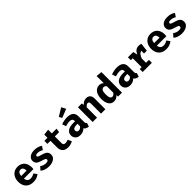

<svg xmlns="http://www.w3.org/2000/svg" viewBox="549 -2860 4902 4902"><g transform="rotate(-45 3000.0 -409.0)"><path d="M335 -98Q403 -98 471 -142L534 -56Q495 -22 441 -2.5Q387 17 322 17Q233 17 171 -18.5Q109 -54 77.5 -117.5Q46 -181 46 -265Q46 -345 76.5 -409.5Q107 -474 165.5 -511.5Q224 -549 305 -549Q381 -549 437 -516.5Q493 -484 523.5 -422.5Q554 -361 554 -276Q554 -243 551 -219H207Q222 -98 335 -98ZM205 -315H400Q398 -443 305 -443Q262 -443 236 -411.5Q210 -380 205 -315Z M971 -146Q971 -164 961.5 -175Q952 -186 926 -196.5Q900 -207 845 -222Q765 -243 723 -280.5Q681 -318 681 -384Q681 -457 741.5 -503Q802 -549 911 -549Q1037 -549 1126 -484L1063 -391Q990 -436 916 -436Q877 -436 858.5 -426Q840 -416 840 -395Q840 -381 849.5 -371.5Q859 -362 885.5 -352Q912 -342 965 -327Q1022 -311 1058.5 -292Q1095 -273 1115 -241Q1135 -209 1135 -159Q1135 -103 1101 -63Q1067 -23 1010 -3Q953 17 884 17Q810 17 750 -4Q690 -25 648 -63L727 -152Q799 -96 883 -96Q924 -96 947.5 -108.5Q971 -121 971 -146Z M1574 17Q1472 17 1420.5 -35Q1369 -87 1369 -181V-422H1258V-531H1369V-646L1527 -665V-531H1698L1682 -422H1527V-181Q1527 -142 1545 -125Q1563 -108 1603 -108Q1653 -108 1696 -132L1748 -31Q1673 17 1574 17Z M2352 -89 2319 15Q2271 10 2239 -6.5Q2207 -23 2189 -55Q2159 -20 2113 -1.5Q2067 17 2015 17Q1933 17 1884 -29.5Q1835 -76 1835 -150Q1835 -236 1903 -283.5Q1971 -331 2094 -331H2165V-350Q2165 -432 2060 -432Q2033 -432 1992.5 -424.5Q1952 -417 1914 -404L1878 -509Q1929 -528 1984.5 -538.5Q2040 -549 2085 -549Q2317 -549 2317 -361V-153Q2317 -124 2325 -110Q2333 -96 2352 -89ZM2165 -154V-241H2126Q1998 -241 1998 -161Q1998 -130 2016.5 -113Q2035 -96 2069 -96Q2096 -96 2123.5 -111.5Q2151 -127 2165 -154ZM2231 -716 1994 -622 1951 -703 2169 -835Z M2470 -531H2608L2619 -470Q2655 -510 2694.5 -529.5Q2734 -549 2784 -549Q2853 -549 2891.5 -507Q2930 -465 2930 -390V0H2772V-344Q2772 -394 2761 -413Q2750 -432 2721 -432Q2697 -432 2674.5 -416.5Q2652 -401 2628 -371V0H2470Z M3530 -742V0H3390L3382 -58Q3358 -24 3321 -3.5Q3284 17 3235 17Q3139 17 3089.5 -59Q3040 -135 3040 -267Q3040 -349 3066 -413Q3092 -477 3140 -513Q3188 -549 3252 -549Q3324 -549 3372 -499V-759ZM3203 -266Q3203 -174 3224.5 -136.5Q3246 -99 3285 -99Q3335 -99 3372 -160V-389Q3355 -411 3336.5 -422Q3318 -433 3294 -433Q3251 -433 3227 -392.5Q3203 -352 3203 -266Z M4152 -89 4119 15Q4071 10 4039 -6.5Q4007 -23 3989 -55Q3959 -20 3913 -1.5Q3867 17 3815 17Q3733 17 3684 -29.5Q3635 -76 3635 -150Q3635 -236 3703 -283.5Q3771 -331 3894 -331H3965V-350Q3965 -432 3860 -432Q3833 -432 3792.5 -424.5Q3752 -417 3714 -404L3678 -509Q3729 -528 3784.5 -538.5Q3840 -549 3885 -549Q4117 -549 4117 -361V-153Q4117 -124 4125 -110Q4133 -96 4152 -89ZM3965 -154V-241H3926Q3798 -241 3798 -161Q3798 -130 3816.5 -113Q3835 -96 3869 -96Q3896 -96 3923.5 -111.5Q3951 -127 3965 -154Z M4763 -531 4734 -309H4634V-407Q4590 -399 4556 -359Q4522 -319 4503 -258V-106H4608V0H4275V-106H4345V-426H4275V-531H4466L4494 -412Q4523 -480 4567 -513.5Q4611 -547 4675 -547Q4723 -547 4763 -531Z M5135 -98Q5203 -98 5271 -142L5334 -56Q5295 -22 5241 -2.5Q5187 17 5122 17Q5033 17 4971 -18.5Q4909 -54 4877.5 -117.5Q4846 -181 4846 -265Q4846 -345 4876.5 -409.5Q4907 -474 4965.5 -511.5Q5024 -549 5105 -549Q5181 -549 5237 -516.5Q5293 -484 5323.5 -422.5Q5354 -361 5354 -276Q5354 -243 5351 -219H5007Q5022 -98 5135 -98ZM5005 -315H5200Q5198 -443 5105 -443Q5062 -443 5036 -411.5Q5010 -380 5005 -315Z M5771 -146Q5771 -164 5761.5 -175Q5752 -186 5726 -196.5Q5700 -207 5645 -222Q5565 -243 5523 -280.5Q5481 -318 5481 -384Q5481 -457 5541.5 -503Q5602 -549 5711 -549Q5837 -549 5926 -484L5863 -391Q5790 -436 5716 -436Q5677 -436 5658.5 -426Q5640 -416 5640 -395Q5640 -381 5649.5 -371.5Q5659 -362 5685.5 -352Q5712 -342 5765 -327Q5822 -311 5858.5 -292Q5895 -273 5915 -241Q5935 -209 5935 -159Q5935 -103 5901 -63Q5867 -23 5810 -3Q5753 17 5684 17Q5610 17 5550 -4Q5490 -25 5448 -63L5527 -152Q5599 -96 5683 -96Q5724 -96 5747.5 -108.5Q5771 -121 5771 -146Z"/></g></svg>

Font: Fira Mono
Style: Bold
Weight: 700
Monospace: yes
Designer: Carrois Corporate & Edenspiekermann AG
Foundry: Carrois Corporate GbR & Edenspiekermann AG
Version: Version 3.206